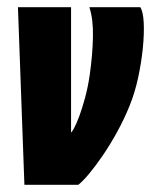

<svg xmlns="http://www.w3.org/2000/svg" viewBox="-20 -515 421 535"><path d="M48 0 30 -495H178V-146Q180 -146 186.5 -158Q193 -170 201 -191.5Q209 -213 217 -242.5Q225 -272 230 -306Q238 -362 239 -412Q240 -462 229 -495H371Q379 -482 380.5 -451.5Q382 -421 378 -381Q374 -341 365 -299Q356 -257 341 -220Q326 -183 306.5 -147.5Q287 -112 266.5 -82Q246 -52 228 -30.5Q210 -9 198 0Z"/></svg>

Font: Alumni Sans Thin Black
Style: Italic
Weight: 900
Italic angle: -8°
Version: Version 1.016